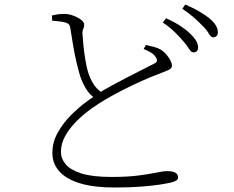

<svg xmlns="http://www.w3.org/2000/svg" viewBox="-20 -802 1040 854"><path d="M794 -620Q778 -639 756.5 -660Q735 -681 704 -702L719 -721Q756 -704 782.5 -686.5Q809 -669 825 -653Q845 -634 853 -619.5Q861 -605 861 -591Q861 -580 855.5 -574.5Q850 -569 841 -569Q830 -569 820.5 -585Q811 -601 794 -620ZM881 -687Q862 -707 842.5 -724Q823 -741 791 -763L804 -782Q841 -766 868 -750Q895 -734 912 -720Q932 -703 940.5 -688Q949 -673 949 -659Q949 -647 943 -641.5Q937 -636 928 -636Q918 -636 908.5 -653Q899 -670 881 -687ZM619 -584 629 -602Q647 -598 664 -593.5Q681 -589 692 -583Q709 -573 721 -558.5Q733 -544 739 -531Q745 -518 745 -510Q745 -497 727 -489.5Q709 -482 681 -471Q653 -461 610.5 -442Q568 -423 525 -401Q482 -379 450 -360Q422 -344 387.5 -319.5Q353 -295 322 -264.5Q291 -234 271 -199Q251 -164 251 -126Q251 -97 272 -71.5Q293 -46 342 -30.5Q391 -15 476 -15Q548 -15 597 -21.5Q646 -28 677 -34.5Q708 -41 724 -41Q737 -41 748 -38.5Q759 -36 765.5 -29.5Q772 -23 772 -12Q772 -4 763 1.5Q754 7 740 10Q723 14 691 19Q659 24 608.5 28Q558 32 487 32Q399 32 338 14Q277 -4 245 -38.5Q213 -73 213 -122Q213 -170 237 -212.5Q261 -255 296 -290Q331 -325 364.5 -349.5Q398 -374 416 -386Q443 -403 478 -422Q513 -441 548 -459Q583 -477 612.5 -492Q642 -507 660 -516Q674 -522 677 -528Q680 -534 675 -544Q668 -558 652.5 -567.5Q637 -577 619 -584ZM211 -733Q231 -738 243 -739Q255 -740 267 -740Q286 -740 306 -732.5Q326 -725 340 -714.5Q354 -704 354 -694Q355 -682 350.5 -674Q346 -666 347 -649Q348 -630 351 -600.5Q354 -571 359 -540Q364 -509 370 -487Q379 -456 394.5 -430Q410 -404 439 -387L404 -364Q378 -381 361.5 -409Q345 -437 336 -465Q328 -492 320 -526Q312 -560 305.5 -598.5Q299 -637 293 -675Q292 -686 287 -692.5Q282 -699 267 -703Q254 -706 238 -707.5Q222 -709 212 -710Z"/></svg>

Font: Noto Serif JP
Style: Regular
Weight: 200
Designer: Ryoko NISHIZUKA 西塚涼子 (kana & ideographs); Frank Grießhammer (Latin, Greek & Cyrillic); Wenlong ZHANG 张文龙 (bopomofo); San
Foundry: Adobe
Version: Version 2.001;hotconv 1.1.0;makeotfexe 2.6.0